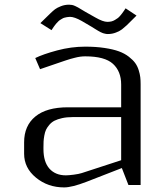

<svg xmlns="http://www.w3.org/2000/svg" viewBox="-20 -794 707 824"><path d="M373 -679.2 330.6 -704.1Q299.3 -721.7 280.3 -721.7Q273.9 -721.7 267.6 -720.5Q261.2 -719.2 256.3 -718Q251.5 -716.8 246.1 -713.4Q240.7 -710 237.3 -708Q233.9 -706.1 229.2 -701.2Q224.6 -696.3 222.4 -694.1Q220.2 -691.9 216.1 -686.3Q211.9 -680.7 210.7 -679Q209.5 -677.2 205.6 -671.4Q201.7 -665.5 201.2 -664.6L153.3 -694.8L195.8 -736.3Q207.5 -747.6 216.1 -754.2Q224.6 -760.7 241.2 -767.3Q257.8 -773.9 276.4 -773.9Q283.2 -773.9 289.3 -772.7Q295.4 -771.5 302.7 -768.1Q310.1 -764.6 314.9 -762Q319.8 -759.3 330.1 -752.9Q340.3 -746.6 347.2 -742.7L389.6 -718.8Q421.9 -700.2 440.9 -700.2Q450.2 -700.2 458.3 -702.1Q466.3 -704.1 473.4 -708.5Q480.5 -712.9 485.4 -716.3Q490.2 -719.7 496.1 -726.8Q502 -733.9 504.6 -737.3Q507.3 -740.7 512.7 -748.8Q518.1 -756.8 519 -758.3L565.9 -727.1L523.9 -685.5Q512.2 -674.8 503.4 -668Q494.6 -661.1 478 -654.5Q461.4 -647.9 442.9 -647.9Q437 -647.9 431.6 -649.2Q426.3 -650.4 422.1 -651.6Q418 -652.8 411.4 -656.2Q404.8 -659.7 401.1 -661.9Q397.5 -664.1 387.9 -669.9Q378.4 -675.8 373 -679.2ZM583.5 0H531.2L502.9 -72.8L351.1 -13.7Q288.6 10.3 255.4 10.3Q185.5 10.3 134.5 -31.5Q83.5 -73.2 83.5 -134.3V-183.1Q83.5 -254.4 131.6 -293.9Q179.7 -333.5 271 -333.5H500V-431.2Q500 -487.8 464.8 -520Q429.7 -552.2 345.7 -552.2Q335.4 -552.2 324.5 -550.8Q313.5 -549.3 301.3 -546.1Q289.1 -543 282 -541Q274.9 -539.1 262.7 -534.9Q250.5 -530.8 249 -530.3L151.9 -497.1L131.3 -544.9Q165 -561.5 225.1 -577.6Q285.2 -593.8 345.7 -593.8Q392.1 -593.8 429.2 -588.1Q466.3 -582.5 490.7 -573.5Q515.1 -564.5 533 -550.5Q550.8 -536.6 560.3 -523.4Q569.8 -510.3 575.2 -492.9Q580.6 -475.6 582 -462.6Q583.5 -449.7 583.5 -433.1ZM500 -291.5H291.5Q266.6 -291.5 246.8 -287.1Q227.1 -282.7 214.1 -276.1Q201.2 -269.5 191.9 -258.5Q182.6 -247.6 177.7 -237.5Q172.9 -227.5 170.2 -212.4Q167.5 -197.3 167 -186.8Q166.5 -176.3 166.5 -160.6V-154.3Q166.5 -99.1 192.1 -70.3Q217.8 -41.5 262.7 -41.5Q274.4 -41.5 296.9 -44.4Q319.3 -47.4 331.1 -51.3L500 -106.4Z"/></svg>

Font: Resagnicto
Style: Regular
Weight: 500
Version: Version 0.9991